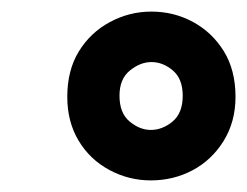

<svg xmlns="http://www.w3.org/2000/svg" viewBox="-20 -732 426 331"><path d="M240 -421Q202 -421 168.5 -439Q135 -457 115.5 -489.5Q96 -522 96 -565Q96 -611 116 -643.5Q136 -676 169.5 -694Q203 -712 241 -712Q280 -712 313 -694Q346 -676 366 -643.5Q386 -611 386 -565Q386 -522 365.5 -489Q345 -456 312 -438.5Q279 -421 240 -421ZM240 -508Q260 -508 277.5 -522.5Q295 -537 295 -567Q295 -596 278 -610.5Q261 -625 241 -625Q222 -625 204 -610.5Q186 -596 186 -567Q186 -537 203.5 -522.5Q221 -508 240 -508Z"/></svg>

Font: DM Sans 20pt ExtraBold
Style: Italic
Weight: 800
Italic angle: -10°
Version: Version 4.004;gftools[0.9.30]